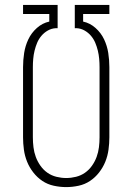

<svg xmlns="http://www.w3.org/2000/svg" viewBox="-20 -755 540 783"><path d="M250 8Q225 8 199.5 2.5Q174 -3 153 -17Q132 -31 116 -51.5Q100 -72 90.5 -95.5Q81 -119 77.5 -144.5Q74 -170 74 -195V-481Q74 -510 78.5 -539Q83 -568 95.5 -594.5Q108 -621 130.5 -641Q153 -661 181 -667V-698H74V-735H215V-640H207Q190 -639 175 -630.5Q160 -622 149 -609Q138 -596 131.5 -580.5Q125 -565 121 -548.5Q117 -532 115.5 -515Q114 -498 114 -481V-195Q114 -175 116.5 -154.5Q119 -134 126 -115Q133 -96 145 -79Q157 -62 173.5 -50.5Q190 -39 210 -34Q230 -29 250 -29Q270 -29 290 -34Q310 -39 326.5 -50.5Q343 -62 355 -79Q367 -96 374 -115Q381 -134 383.5 -154.5Q386 -175 386 -195V-481Q386 -498 384.5 -515Q383 -532 379 -548.5Q375 -565 368.5 -580.5Q362 -596 351 -609Q340 -622 325 -630.5Q310 -639 293 -640H285V-735H426V-698H319V-667Q347 -661 369.5 -641Q392 -621 404.5 -594.5Q417 -568 421.5 -539Q426 -510 426 -481V-195Q426 -170 422.5 -144.5Q419 -119 409.5 -95.5Q400 -72 384 -51.5Q368 -31 347 -17Q326 -3 300.5 2.5Q275 8 250 8Z"/></svg>

Font: Iosevka Slab Extralight
Style: Regular
Weight: 200
Monospace: yes
Designer: Belleve Invis
Foundry: Belleve Invis
Version: Version 11.1.1; ttfautohint (v1.8.3)